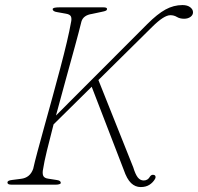

<svg xmlns="http://www.w3.org/2000/svg" viewBox="-20 -729 782 758"><path d="M150.5 -63.5Q146.5 -45.5 150.5 -35.5Q154.5 -25.5 171 -23.5L203 -18.5Q220 -16.5 220 -7Q220 -3.5 214.2 -1.8Q208.5 0 201.5 0H25Q9.5 0 9.5 -8Q8.5 -16.5 27.5 -18.5L62.5 -23Q98.5 -27 111 -62.5Q116.5 -87.5 128.2 -131.2Q140 -175 155.2 -230Q170.5 -285 186.8 -344.2Q203 -403.5 218 -460Q233 -516.5 244 -563.2Q255 -610 260 -639Q264 -655.5 260 -664Q256 -672.5 240 -675L206.5 -681Q188 -683.5 188 -693Q188 -700 214.5 -700H388Q402.5 -700 402.5 -694Q402.5 -689 398 -686.8Q393.5 -684.5 380.5 -682L343 -674Q309 -669 301.5 -644Q292.5 -607 275.8 -546Q259 -485 239.2 -413.2Q219.5 -341.5 201 -273L561.5 -634Q601.5 -674 633.5 -691.5Q665.5 -709 700.5 -709Q719.5 -709 730.8 -700.5Q742 -692 742 -680.5Q742 -669.5 731.8 -662.2Q721.5 -655 707 -655Q690 -655 678.5 -662Q667 -669 652.5 -669Q627.5 -669 581.5 -623.5L368.5 -413L506 -68.5Q514.5 -40.5 524 -28.5Q533.5 -16.5 547.5 -16.5Q564 -16.5 572.5 -32.5Q579 -41.5 589 -38Q593 -37 594 -32.2Q595 -27.5 592 -22.5Q584 -8.5 570 0.5Q556 9.5 535.5 9.5Q514 9.5 497.5 -6.2Q481 -22 468.5 -58.5L342 -386.5L191.5 -238Q176.5 -180.5 165.2 -134Q154 -87.5 150.5 -63.5Z"/></svg>

Font: Fraunces 9pt Thin
Style: Italic
Weight: 100
Italic angle: -16°
Version: Version 1.000;[b76b70a41]